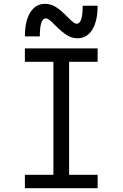

<svg xmlns="http://www.w3.org/2000/svg" viewBox="-20 -983 640 1003"><path d="M110 0V-70H259V-660H110V-730H490V-660H341V-70H490V0ZM384 -783Q356 -783 330 -799Q304 -815 267 -852Q248 -872 237.5 -879.5Q227 -887 219 -887Q188 -887 188 -793H110Q110 -873 138 -918Q166 -963 216 -963Q244 -963 270 -947.5Q296 -932 333 -894Q352 -875 362.5 -867Q373 -859 381 -859Q412 -859 412 -953H490Q490 -873 462 -828Q434 -783 384 -783Z"/></svg>

Font: M PLUS Code Latin 60
Style: Regular
Weight: 400
Width: 7
Monospace: yes
Designer: Coji Morishita
Foundry: UNDERFOREST DESIGN
Version: Version 1.005; ttfautohint (v1.8.3)